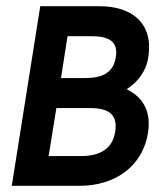

<svg xmlns="http://www.w3.org/2000/svg" viewBox="-20 -600 502 620"><path d="M238 0C346 0 440 -58 458 -172C469 -242 440 -287 389 -312C424 -334 452 -369 459 -416C476 -526 405 -580 301 -580H110L18 0ZM162 -251H267C336 -252 360 -227 352 -174C343 -120 304 -96 241 -96H137ZM198 -483H276C335 -483 362 -464 354 -415C346 -367 314 -348 255 -348H177Z"/></svg>

Font: Charger Pro
Style: BlkNarObl
Weight: 900
Designer: Jasper
Foundry: Cannot Into Space Fonts
Version: Version 1.09